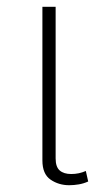

<svg xmlns="http://www.w3.org/2000/svg" viewBox="-20 -537 308 566"><path d="M184 9Q153 9 129 -7.5Q105 -24 105 -64V-517H144V-70Q144 -45 156 -34.5Q168 -24 190 -24Q213 -24 233 -33L240 -2Q227 4 212.5 6.5Q198 9 184 9Z"/></svg>

Font: Noto Sans Thai UI ExtLt
Style: Regular
Weight: 200
Designer: Monotype Design Team
Foundry: Monotype Imaging Inc.
Version: Version 2.000;GOOG;noto-source:20170915:90ef993387c0